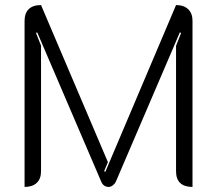

<svg xmlns="http://www.w3.org/2000/svg" viewBox="-20 -729 857 758"><path d="M77 -646Q77 -677 93.5 -693Q110 -709 142 -709L406 -89L391 -53L396 -51L675 -709Q706 -709 723 -692.5Q740 -676 740 -647V9Q708 9 691.5 -6.5Q675 -22 675 -53V-548L695 -599L690 -601L437 -11Q433 -3 425 3Q417 9 409 9Q389 9 380 -11L127 -601L122 -599L142 -549V-53Q142 -23 125 -7Q108 9 77 9Z"/></svg>

Font: K2D ExtraLight
Style: Regular
Weight: 275
Designer: Katatrad Aksorn Co.,Ltd.
Foundry: Cadson Demak Co.,Ltd.
Version: Version 1.000; ttfautohint (v1.6)